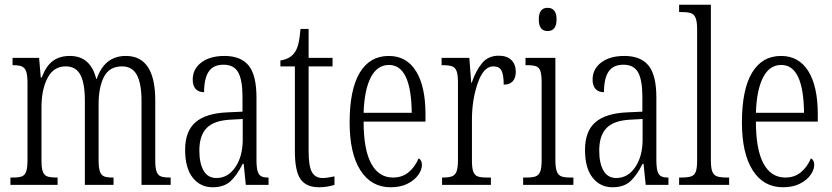

<svg xmlns="http://www.w3.org/2000/svg" viewBox="-20 -780 3511 810"><path d="M24 -31H34Q60 -31 72.5 -36Q85 -41 90.5 -56.5Q96 -72 96 -106V-429Q96 -463 90.5 -478.5Q85 -494 72.5 -499.5Q60 -505 35 -505H33V-536H145L152 -453H156Q174 -501 202.5 -522.5Q231 -544 275 -544Q362 -544 386 -447H388Q421 -544 511 -544Q635 -544 635 -356V-102Q635 -70 641 -55Q647 -40 659.5 -35.5Q672 -31 698 -31H700V0H577V-355Q577 -427 557.5 -463.5Q538 -500 495 -500Q442 -500 419 -456.5Q396 -413 396 -341V-105Q396 -72 401.5 -56.5Q407 -41 419 -36Q431 -31 456 -31H459V0H338V-355Q338 -429 319 -464.5Q300 -500 257 -500Q206 -500 180.5 -451Q155 -402 155 -327V-103Q155 -70 161 -55Q167 -40 180 -35.5Q193 -31 221 -31H223V0H24Z M761 -148Q761 -226 804.5 -264Q848 -302 939 -306L1003 -309V-372Q1003 -442 985 -474.5Q967 -507 923 -507Q880 -507 860.5 -478Q841 -449 841 -391Q818 -391 805.5 -404.5Q793 -418 793 -444Q793 -489 829.5 -516.5Q866 -544 927 -544Q996 -544 1029 -503.5Q1062 -463 1062 -369V-108Q1062 -75 1066.5 -59Q1071 -43 1081 -37Q1091 -31 1111 -31H1113V0H1017L1008 -89H1004Q979 -39 951.5 -14.5Q924 10 877 10Q825 10 793 -30.5Q761 -71 761 -148ZM1004 -191V-278L950 -275Q881 -271 851 -239Q821 -207 821 -145Q821 -91 839 -60Q857 -29 893 -29Q942 -29 973 -75Q1004 -121 1004 -191Z M1224 -143V-500H1163V-525Q1203 -531 1222 -557Q1233 -572 1238.5 -594Q1244 -616 1248 -658H1282V-536H1383V-500H1282V-142Q1282 -79 1296 -54Q1310 -29 1341 -29Q1361 -29 1391 -36V0Q1359 10 1326 10Q1272 10 1248 -24Q1224 -58 1224 -143Z M1455 -263Q1455 -402 1497.5 -473Q1540 -544 1620 -544Q1695 -544 1735 -480Q1775 -416 1775 -298V-267H1514Q1514 -149 1546 -90Q1578 -31 1638 -31Q1677 -31 1704 -53.5Q1731 -76 1746 -112Q1760 -105 1760 -84Q1760 -64 1744.5 -42Q1729 -20 1699.5 -5Q1670 10 1628 10Q1546 10 1500.5 -61.5Q1455 -133 1455 -263ZM1717 -304Q1715 -506 1621 -506Q1571 -506 1544 -453Q1517 -400 1514 -304Z M1845 -31H1847Q1873 -31 1886.5 -36Q1900 -41 1906 -56.5Q1912 -72 1912 -105V-433Q1912 -465 1906 -480.5Q1900 -496 1886.5 -500.5Q1873 -505 1846 -505H1843V-536H1960L1968 -431H1970Q1988 -483 2014 -514Q2040 -545 2084 -545Q2119 -545 2137.5 -526.5Q2156 -508 2156 -477Q2156 -452 2143.5 -437.5Q2131 -423 2105 -423Q2105 -463 2096 -481.5Q2087 -500 2061 -500Q2020 -500 1995.5 -429.5Q1971 -359 1971 -275V-102Q1971 -70 1977 -55Q1983 -40 1996 -35.5Q2009 -31 2036 -31H2051V0H1845Z M2253 -698Q2253 -747 2290 -747Q2328 -747 2328 -698Q2328 -649 2290 -649Q2253 -649 2253 -698ZM2187 -31H2200Q2227 -31 2240 -36Q2253 -41 2259 -56Q2265 -71 2265 -103V-431Q2265 -464 2260 -479.5Q2255 -495 2242.5 -500Q2230 -505 2205 -505H2197V-536H2323V-106Q2323 -73 2329 -57Q2335 -41 2348 -36Q2361 -31 2388 -31H2399V0H2187Z M2448 -148Q2448 -226 2491.5 -264Q2535 -302 2626 -306L2690 -309V-372Q2690 -442 2672 -474.5Q2654 -507 2610 -507Q2567 -507 2547.5 -478Q2528 -449 2528 -391Q2505 -391 2492.5 -404.5Q2480 -418 2480 -444Q2480 -489 2516.5 -516.5Q2553 -544 2614 -544Q2683 -544 2716 -503.5Q2749 -463 2749 -369V-108Q2749 -75 2753.5 -59Q2758 -43 2768 -37Q2778 -31 2798 -31H2800V0H2704L2695 -89H2691Q2666 -39 2638.5 -14.5Q2611 10 2564 10Q2512 10 2480 -30.5Q2448 -71 2448 -148ZM2691 -191V-278L2637 -275Q2568 -271 2538 -239Q2508 -207 2508 -145Q2508 -91 2526 -60Q2544 -29 2580 -29Q2629 -29 2660 -75Q2691 -121 2691 -191Z M2845 -31H2852Q2882 -31 2896 -36Q2910 -41 2915.5 -56Q2921 -71 2921 -105V-656Q2921 -689 2914.5 -704.5Q2908 -720 2895 -724.5Q2882 -729 2857 -729H2845V-760H2979V-105Q2979 -71 2985 -56Q2991 -41 3005 -36Q3019 -31 3049 -31H3056V0H2845Z M3110 -263Q3110 -402 3152.5 -473Q3195 -544 3275 -544Q3350 -544 3390 -480Q3430 -416 3430 -298V-267H3169Q3169 -149 3201 -90Q3233 -31 3293 -31Q3332 -31 3359 -53.5Q3386 -76 3401 -112Q3415 -105 3415 -84Q3415 -64 3399.5 -42Q3384 -20 3354.5 -5Q3325 10 3283 10Q3201 10 3155.5 -61.5Q3110 -133 3110 -263ZM3372 -304Q3370 -506 3276 -506Q3226 -506 3199 -453Q3172 -400 3169 -304Z"/></svg>

Font: Noto Serif CondLight
Style: Regular
Weight: 300
Width: 3
Designer: Monotype Design Team
Foundry: Monotype Imaging Inc.
Version: Version 1.001